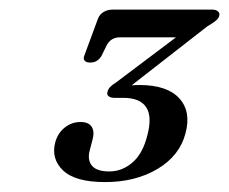

<svg xmlns="http://www.w3.org/2000/svg" viewBox="-20 -720 471 395"><path d="M237.5 -534.1 235.3 -542.2Q241.2 -543.7 250.2 -544.4Q259.1 -545.1 266.8 -545.1Q323.8 -545.1 348.8 -517.8Q373.7 -490.5 361.6 -445.6Q349.5 -399.5 304 -372.4Q258.4 -345.4 196.2 -345.4Q134.8 -345.4 109.7 -369.4Q84.7 -393.4 93.7 -427.3Q98.9 -446.3 113.2 -457.6Q127.6 -469 145.3 -469Q162.4 -469 168.6 -459.2Q174.8 -449.5 170.5 -433.2L164.3 -409.4Q159.6 -390.4 169.5 -378.8Q179.3 -367.3 205.1 -367.3Q230.9 -367.3 252.2 -385.4Q273.6 -403.5 283.1 -441.5Q293.4 -480 280.8 -499.3Q268.2 -518.7 233.6 -518.7H215.2Q207.6 -518.7 203.4 -522.1Q199.1 -525.6 201.4 -532.1Q203 -537.7 207.7 -542.1Q212.4 -546.5 219.6 -551L370.2 -664.4L366.3 -643.2H226.8Q209 -643.2 200.2 -628.2L188.6 -604.6Q184.5 -598.2 178.9 -594.7Q173.3 -591.3 165.3 -591.3Q157.3 -591.3 153.9 -595.4Q150.5 -599.5 154.1 -607.3L181.7 -682Q185 -690.3 193 -695.3Q201 -700.3 212.6 -700.3H416Q424.4 -700.3 428.6 -696.4Q432.8 -692.5 430.8 -686.5Q429.1 -681.5 423.2 -676.8Q417.2 -672.1 406.4 -665.7Z"/></svg>

Font: Fraunces
Style: Italic
Weight: 900
Italic angle: -16°
Version: Version 1.000;[0bf87f6ff]